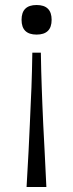

<svg xmlns="http://www.w3.org/2000/svg" viewBox="-20 -658 291 766"><path d="M109 -448H143Q144 -407 144.5 -374Q145 -341 146.5 -309.5Q148 -278 149 -242.5Q150 -207 152.5 -161.5Q155 -116 158 -55.5Q161 5 165 88H86Q91 5 94 -55.5Q97 -116 99 -161.5Q101 -207 102.5 -242.5Q104 -278 105.5 -309.5Q107 -341 107.5 -374Q108 -407 109 -448ZM126 -638Q186 -638 186 -579Q186 -520 126 -520Q66 -520 66 -579Q66 -638 126 -638Z"/></svg>

Font: Ojuju Medium
Style: Regular
Weight: 500
Designer: Chisaokwu Joboson, Mirko Velimirovic
Foundry: Udi Foundry
Version: Version 1.000